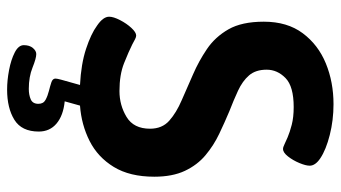

<svg xmlns="http://www.w3.org/2000/svg" viewBox="-229 -518 958 540"><g transform="rotate(90 250.0 -248.0)"><path d="M232 211Q206 211 177 205.5Q148 200 127.5 189.5Q107 179 107 164Q107 148 115 138.5Q123 129 132 129Q144 129 170 139.5Q196 150 230 150Q247 150 259.5 144.5Q272 139 272 123Q272 109 261 103Q250 97 236 93.5Q222 90 211.5 86.5Q201 83 201 75Q201 71 204 59.5Q207 48 219 6Q160 3 117.5 -11Q75 -25 52 -42Q27 -59 27 -76Q27 -88 36.5 -106.5Q46 -125 58.5 -138.5Q71 -152 80 -152Q84 -152 90 -149Q96 -146 105 -141Q125 -131 157.5 -118Q190 -105 236 -105Q276 -105 309 -125Q342 -145 342 -191Q342 -225 319.5 -245Q297 -265 262 -280Q227 -295 189 -312Q152 -328 118 -351Q84 -374 62.5 -411.5Q41 -449 41 -511Q41 -577 73.5 -620.5Q106 -664 158.5 -685.5Q211 -707 273 -707Q318 -707 359.5 -696.5Q401 -686 425 -670Q446 -656 446 -640Q446 -629 438.5 -611Q431 -593 420 -579Q409 -565 399 -565Q394 -565 386 -569Q378 -573 366 -578Q352 -584 331 -589.5Q310 -595 281 -595Q223 -595 199.5 -572Q176 -549 176 -519Q176 -488 192 -469.5Q208 -451 235 -438.5Q262 -426 293 -414Q324 -401 356.5 -385.5Q389 -370 416.5 -347Q444 -324 460.5 -289Q477 -254 477 -203Q477 -134 449.5 -89Q422 -44 376.5 -21Q331 2 277 6L265 49Q305 53 327.5 72Q350 91 350 122Q350 170 317 190.5Q284 211 232 211Z"/></g></svg>

Font: Asap SemiBold
Style: Regular
Weight: 600
Designer: Pablo Cosgaya
Foundry: Omnibus-Type
Version: Version 3.001; ttfautohint (v1.8.3)